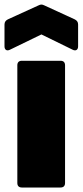

<svg xmlns="http://www.w3.org/2000/svg" viewBox="-22 -833 367 853"><path d="M55 -543V-20C55 -7 62 0 75 0H247C260 0 267 -7 267 -20V-543C267 -556 260 -563 247 -563H75C62 -563 55 -556 55 -543ZM22 -612 162 -680 301 -612C315 -605 325 -612 325 -627V-724C325 -735 320 -742 310 -747L175 -809C165 -814 159 -814 149 -809L13 -747C3 -742 -2 -735 -2 -724V-627C-2 -612 8 -605 22 -612Z"/></svg>

Font: Malmofest Black-Rounded
Style: Regular
Weight: 800
Designer: Jonny Pinhorn (Poppins), Kolossal
Version: Version 1.004;Glyphs 3.1.2 (3151)